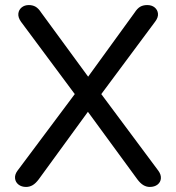

<svg xmlns="http://www.w3.org/2000/svg" viewBox="-20 -732 695 759"><path d="M83 7Q65 7 53 -2.5Q41 -12 39.5 -27Q38 -42 49 -57L289 -378V-342L63 -646Q51 -663 52.5 -678Q54 -693 65.5 -702.5Q77 -712 94 -712Q109 -712 120.5 -705.5Q132 -699 143 -682L343 -409H314L512 -682Q523 -699 534.5 -705.5Q546 -712 562 -712Q580 -712 591.5 -702.5Q603 -693 604.5 -678Q606 -663 593 -646L367 -342V-378L606 -57Q617 -42 616 -27Q615 -12 603 -2.5Q591 7 572 7Q559 7 547 0Q535 -7 523 -23L310 -314H345L133 -23Q121 -7 109 0Q97 7 83 7Z"/></svg>

Font: Nunito ExtraLight Medium
Style: Regular
Weight: 500
Version: Version 3.602